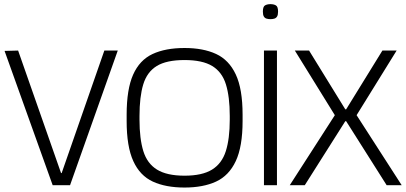

<svg xmlns="http://www.w3.org/2000/svg" viewBox="-20 -872 1911 904"><path d="M228 0 1.5 -632.3 65.3 -634 267.5 -57H270.3L471.3 -634H534.5L309.8 0Z M848.8 11Q760.3 11 699.6 -17Q638.8 -45 607.6 -113.5Q576.3 -182 576.3 -302V-332Q576.3 -452 606.8 -520.5Q637.2 -589 697.9 -617.5Q758.7 -646 848.8 -646Q936.5 -646 997.2 -618Q1058 -590 1090.1 -521.5Q1122.2 -453 1122.2 -332V-302Q1122.2 -182 1090.1 -113.5Q1058 -45 997.2 -17Q936.5 11 848.8 11ZM848.9 -44.8Q932 -44.8 978.3 -73.4Q1024.7 -102 1043.2 -160.3Q1061.8 -218.6 1061.8 -308.5V-325.7Q1061.8 -416.5 1043.7 -474.7Q1025.6 -533 979.3 -561.2Q933 -589.3 848.9 -589.3Q763.8 -589.3 718 -561.2Q672.2 -533 654.5 -474.7Q636.8 -416.4 636.8 -325.7V-308.5Q636.8 -218.7 654.9 -160.3Q673 -102 719.4 -73.4Q765.7 -44.8 848.9 -44.8Z M1222.8 0V-634H1284V0ZM1253.3 -781.8Q1243.2 -781.8 1234.9 -784.3Q1226.7 -786.8 1222.2 -794.4Q1217.7 -802 1217.7 -817.5Q1217.7 -840.8 1227.9 -846.7Q1238.2 -852.5 1253.4 -852.5Q1268.7 -852.5 1278.9 -846.7Q1289.2 -840.8 1289.2 -817.5Q1289.2 -802 1284.6 -794.4Q1280 -786.8 1271.7 -784.3Q1263.5 -781.8 1253.3 -781.8Z M1605.7 -301.3 1415 0H1344.3L1556.5 -329.7L1368.2 -634H1435.2L1605.7 -357.3H1609.8L1780.5 -634H1847.5L1659 -329.7L1871.3 0H1800.5L1609.8 -301.3Z"/></svg>

Font: Matangi Light
Style: Regular
Weight: 300
Designer: Prashant Pant
Foundry: The Graphic Ant
Version: Version 3.002